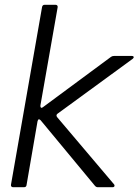

<svg xmlns="http://www.w3.org/2000/svg" viewBox="-20 -783 579 803"><path d="M91 -9Q90 0 80 0H35Q30 0 27.5 -3Q25 -6 26 -11L156 -754Q158 -763 167 -763H212Q217 -763 219.5 -760Q222 -757 221 -752L149 -342V-339Q149 -334 152 -332.5Q155 -331 160 -335L444 -545Q449 -549 457 -549H531Q538 -549 539 -545Q540 -541 535 -537L220 -307Q213 -301 219 -293L457 -12Q459 -10 459 -6Q459 -4 457 -2Q455 0 451 0H389Q382 0 377 -6L150 -280Q146 -284 143 -284Q139 -284 137 -276Z"/></svg>

Font: Open Sauce Two Light Italic
Style: Regular
Weight: 300
Italic angle: -10°
Designer: Alfredo Marco Pradil
Foundry: Creative Sauce Fz LLC
Version: Version 1.477